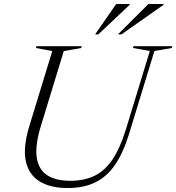

<svg xmlns="http://www.w3.org/2000/svg" viewBox="-20 -938 889 968"><path d="M184.5 -297.5Q156.5 -204.5 165.2 -144.2Q174 -84 217.2 -55.2Q260.5 -26.5 335 -26.5Q403 -26.5 455 -51Q507 -75.5 545.8 -132Q584.5 -188.5 614 -283.5L735.5 -681L650.5 -696L653 -705H849L846 -696L758.5 -681L631 -264Q602 -169 560.8 -108.2Q519.5 -47.5 460.8 -18.8Q402 10 320.5 10Q235.5 10 180.5 -23Q125.5 -56 110.2 -125.5Q95 -195 128.5 -304.5L243.5 -680.5L161 -696L164 -705H392L389.5 -696L301.5 -680.5ZM574.5 -764.5 728.5 -918H804.5L804 -913.5L592 -764.5ZM459.5 -764.5 566 -918H634.5L633.5 -913.5L475.5 -764.5Z"/></svg>

Font: Newsreader 60pt Light
Style: Italic
Weight: 300
Italic angle: -17°
Designer: Hugues Gentile
Foundry: Production Type
Version: Version 1.003